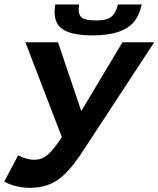

<svg xmlns="http://www.w3.org/2000/svg" viewBox="-37 -853 728 882"><path d="M100.6 9.8Q65.4 9.8 32.5 1Q-0.5 -7.8 -17.1 -19.5L46.4 -139.6Q85 -119.1 120.1 -119.1Q155.3 -119.1 182.4 -142.3Q209.5 -165.5 247.1 -223.1L79.6 -658.7H229.5L336.4 -342.8L525.4 -658.7H671.4L341.3 -155.3Q279.3 -60.5 226.6 -25.4Q173.8 9.8 100.6 9.8ZM388.2 -690.4Q298.3 -690.4 256.1 -715.3Q213.9 -740.2 213.9 -796.9Q213.9 -814.5 216.8 -832.5H326.2L324.2 -810.5Q324.2 -782.7 340.1 -771Q356 -759.3 401.9 -759.3Q439.5 -759.3 457.5 -766.4Q475.6 -773.4 486.8 -789.3Q498 -805.2 504.9 -832.5H614.3Q601.6 -778.3 575.4 -749.3Q549.3 -720.2 502.9 -705.3Q456.5 -690.4 388.2 -690.4Z"/></svg>

Font: Cousine
Style: Bold Italic
Weight: 700
Italic angle: -12°
Monospace: yes
Designer: Steve Matteson
Foundry: Ascender Corporation
Version: Version 1.20